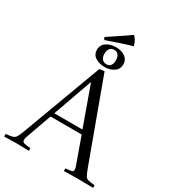

<svg xmlns="http://www.w3.org/2000/svg" viewBox="-241 -1140 1149 1270"><g transform="rotate(30 334.0 -504.5)"><path d="M-6 1Q-7 -9 -6 -19Q27 -22 43.5 -26.5Q60 -31 70 -47.5Q80 -64 93 -101L315 -699Q323 -702 334.5 -703.5Q346 -705 353 -705L577 -95Q590 -60 598.5 -45Q607 -30 623 -26Q639 -22 673 -19Q674 -9 673 1Q647 1 614.5 0Q582 -1 555 -1Q527 -1 502.5 0Q478 1 450 1Q449 -9 450 -19Q485 -22 496.5 -25.5Q508 -29 508 -43Q508 -48 506 -55.5Q504 -63 500 -74L431 -267H193L128 -85Q118 -58 118 -46Q118 -30 133 -26Q148 -22 182 -19Q183 -9 182 1Q157 1 133.5 0Q110 -1 85 -1Q65 -1 40.5 0Q16 1 -6 1ZM204 -298H419L311 -599ZM238 -804Q238 -841 268.5 -861Q299 -881 339 -881Q384 -881 411 -861Q438 -841 438 -806Q438 -769 408.5 -749Q379 -729 339 -729Q298 -729 268 -747.5Q238 -766 238 -804ZM339 -860Q317 -860 305.5 -845.5Q294 -831 294 -806Q294 -781 306 -766Q318 -751 339 -751Q360 -751 371 -765Q382 -779 382 -804Q382 -830 370.5 -845Q359 -860 339 -860ZM438 -945Q424 -941 399.5 -933.5Q375 -926 346.5 -916.5Q318 -907 292 -898Q266 -889 249 -883Q242 -889 239 -901Q260 -915 291 -935.5Q322 -956 352.5 -976.5Q383 -997 400 -1010Q408 -1008 420.5 -987.5Q433 -967 438 -945Z"/></g></svg>

Font: Castoro Titling
Style: Regular
Weight: 400
Version: Version 2.04